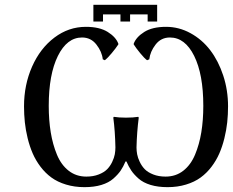

<svg xmlns="http://www.w3.org/2000/svg" viewBox="-20 -770 970 800"><path d="M369.1 -680.2V-750H634.8V-680.2H595.2V-710H522V-680.2H481.9V-710H409.2V-680.2ZM502.9 -97.2Q493.7 -75.2 482.7 -59.1Q471.7 -43 452.4 -25.9Q433.1 -8.8 402.6 0.5Q372.1 9.8 332 9.8Q290.5 9.8 255.1 -1Q219.7 -11.7 194.3 -30.3Q168.9 -48.8 148.9 -75.2Q128.9 -101.6 116.2 -130.9Q103.5 -160.2 95.2 -194.1Q86.9 -228 83.5 -260.5Q80.1 -293 80.1 -327.1Q80.1 -416.5 113.8 -492.7Q147.5 -568.8 206.8 -613.5Q266.1 -658.2 337.9 -658.2Q394.5 -658.2 428.7 -637Q462.9 -615.7 473.1 -587.9V-585Q462.9 -569.3 445.6 -548.6Q428.2 -527.8 417 -519L408.2 -522.9Q404.8 -554.7 381.8 -584.2Q358.9 -613.8 321.8 -613.8Q259.3 -613.8 221.2 -536.9Q183.1 -460 183.1 -329.1Q183.1 -269.5 191.4 -218.8Q199.7 -168 217.3 -125.5Q234.9 -83 266.1 -58.6Q297.4 -34.2 339.8 -34.2Q368.7 -34.2 391.1 -43Q413.6 -51.8 426.3 -64.7Q439 -77.6 447.3 -95Q455.6 -112.3 458.3 -127Q460.9 -141.6 460.9 -155.8Q459.5 -224.1 452.1 -279.8L454.1 -283.2Q475.6 -279.8 504.9 -279.8Q534.7 -279.8 556.2 -283.2L558.1 -279.8Q550.3 -219.7 548.8 -155.8Q548.8 -141.6 551.5 -127Q554.2 -112.3 562.5 -95Q570.8 -77.6 583.5 -64.7Q596.2 -51.8 618.7 -43Q641.1 -34.2 669.9 -34.2Q712.4 -34.2 743.7 -58.6Q774.9 -83 792.7 -125.5Q810.5 -168 818.8 -218.8Q827.1 -269.5 827.1 -329.1Q827.1 -460 789.1 -536.9Q751 -613.8 688 -613.8Q650.9 -613.8 628.2 -584.2Q605.5 -554.7 602.1 -522.9L592.8 -519Q581.5 -527.3 564.5 -548.1Q547.4 -568.8 537.1 -585V-587.9Q547.4 -615.7 581.3 -637Q615.2 -658.2 671.9 -658.2Q725.6 -658.2 773.7 -631.8Q821.8 -605.5 856 -560.8Q890.1 -516.1 910.2 -455.1Q930.2 -394 930.2 -327.1Q930.2 -293 926.8 -260.5Q923.3 -228 915 -194.1Q906.7 -160.2 894 -130.9Q881.3 -101.6 861.3 -75.2Q841.3 -48.8 815.9 -30.3Q790.5 -11.7 755.1 -1Q719.7 9.8 678.2 9.8Q638.2 9.8 607.4 0.5Q576.7 -8.8 557.4 -25.9Q538.1 -43 527.1 -59.3Q516.1 -75.7 506.8 -97.2Z"/></svg>

Font: Linear Smooth
Style: Regular
Weight: 400
Designer: Philipp H. Poll, Flanker
Foundry: Philipp H. Poll, reworked by Flanker
Version: Version 1.061 | FøM Fix